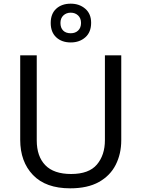

<svg xmlns="http://www.w3.org/2000/svg" viewBox="-20 -1015 771 1045"><path d="M640 -252Q640 -178 610 -118.5Q580 -59 518.5 -24.5Q457 10 362 10Q229 10 159.5 -62.5Q90 -135 90 -254V-714H180V-251Q180 -164 226.5 -116Q273 -68 367 -68Q464 -68 507.5 -119.5Q551 -171 551 -252V-714H640ZM365 -784Q316 -784 286 -812Q256 -840 256 -890Q256 -940 286 -967.5Q316 -995 365 -995Q412 -995 444 -967.5Q476 -940 476 -891Q476 -840 444.5 -812Q413 -784 365 -784ZM365 -834Q390 -834 405.5 -849Q421 -864 421 -890Q421 -916 405 -931Q389 -946 365 -946Q341 -946 325 -931Q309 -916 309 -890Q309 -864 323.5 -849Q338 -834 365 -834Z"/></svg>

Font: Noto Sans Tifinagh APT
Style: Regular
Weight: 400
Designer: JamraPatel
Foundry: JamraPatel LLC
Version: Version 2.006; ttfautohint (v1.8.4.7-5d5b)